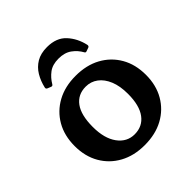

<svg xmlns="http://www.w3.org/2000/svg" viewBox="-196 -861 1013 1013"><g transform="rotate(-45 310.5 -354.5)"><path d="M310 -720Q380 -720 418 -678.5Q456 -637 469 -578Q471 -568 463 -564L443 -557Q434 -553 430 -561Q413 -592 384 -613Q355 -634 310 -634Q265 -634 237 -613Q209 -592 191 -561Q186 -553 178 -556L158 -564Q149 -568 151 -577Q160 -617 179.5 -649.5Q199 -682 231 -701Q263 -720 310 -720ZM309 11Q230 11 170.5 -21.5Q111 -54 77.5 -112Q44 -170 44 -247Q44 -325 77.5 -383Q111 -441 170.5 -473.5Q230 -506 309 -506Q390 -506 449.5 -473.5Q509 -441 542.5 -383Q576 -325 576 -247Q576 -170 542.5 -112Q509 -54 449.5 -21.5Q390 11 309 11ZM312 -67Q371 -67 404.5 -112Q438 -157 438 -243Q438 -302 421 -343Q404 -384 374.5 -406Q345 -428 307 -428Q248 -428 215.5 -383.5Q183 -339 183 -251Q183 -165 219 -116Q255 -67 312 -67Z"/></g></svg>

Font: Hahmlet SemiBold
Style: Regular
Weight: 600
Version: Version 1.002